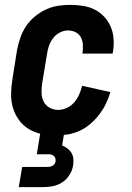

<svg xmlns="http://www.w3.org/2000/svg" viewBox="-20 -548 540 788"><path d="M210 8Q180 8 151 2Q122 -4 98 -18.5Q74 -33 57.5 -56Q41 -79 33 -106Q25 -133 25.5 -163Q26 -193 31 -223L50 -343Q55 -368 63.5 -393Q72 -418 86.5 -440Q101 -462 122 -479.5Q143 -497 167.5 -508.5Q192 -520 217 -524Q242 -528 267 -528Q294 -528 320 -524Q346 -520 368 -509Q390 -498 407 -480Q424 -462 434 -439Q444 -416 446 -390Q448 -364 444 -338L442 -328H318L319 -333Q321 -349 320 -365.5Q319 -382 311.5 -395.5Q304 -409 290 -416Q276 -423 259 -423Q242 -423 225.5 -414.5Q209 -406 198 -391.5Q187 -377 181 -360Q175 -343 173 -326L153 -206Q150 -187 150.5 -167.5Q151 -148 159 -131.5Q167 -115 183.5 -106Q200 -97 219 -97Q237 -97 255 -105.5Q273 -114 285.5 -129Q298 -144 305.5 -161.5Q313 -179 317 -196L433 -170Q426 -146 415 -123Q404 -100 388 -79Q372 -58 352 -40.5Q332 -23 308.5 -12Q285 -1 259.5 3.5Q234 8 210 8ZM57 220 71 137H171Q177 137 182.5 136.5Q188 136 193.5 133.5Q199 131 203 126Q207 121 208 115Q209 109 207.5 103Q206 97 202 93Q198 89 192 87Q186 85 180 85H131L161 -97H259L235 49Q247 54 257 61.5Q267 69 273.5 80Q280 91 281 104.5Q282 118 280 131Q277 151 265.5 169.5Q254 188 236 200Q218 212 197.5 216Q177 220 157 220Z"/></svg>

Font: Iosevka Term Curly Extrabold
Style: Italic
Weight: 800
Italic angle: -9°
Designer: Belleve Invis
Foundry: Belleve Invis
Version: Version 32.3.0